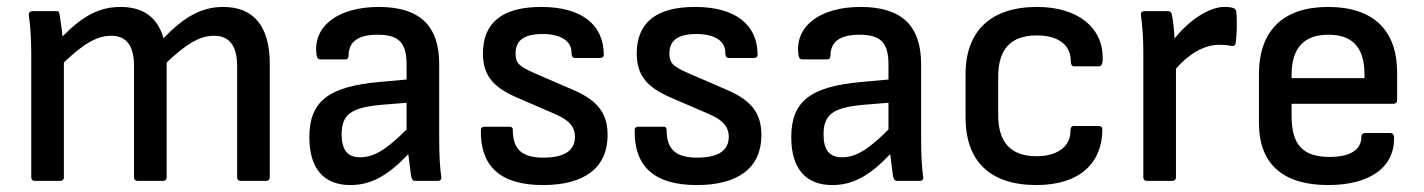

<svg xmlns="http://www.w3.org/2000/svg" viewBox="-20 -521 4100 553"><path d="M80 0H154C160 0 164 -4 164 -10V-341C219 -394 259 -418 300 -418C345 -418 366 -389 366 -330V-10C366 -4 370 0 377 0H450C456 0 460 -4 460 -10V-341C516 -394 555 -418 596 -418C641 -418 663 -389 663 -330V-10C663 -4 667 0 673 0H746C753 0 757 -4 757 -10V-337C757 -445 711 -501 623 -501C561 -501 511 -473 451 -411C434 -470 394 -501 327 -501C265 -501 217 -474 160 -416C158 -440 154 -463 151 -482C150 -488 148 -489 141 -489H75C66 -489 62 -484 63 -477C68 -445 70 -403 70 -366V-10C70 -4 74 0 80 0Z M989 12C1048 12 1096 -14 1156 -77C1159 -51 1163 -23 1164 -14C1166 -6 1168 0 1176 0H1241C1248 0 1252 -4 1251 -11C1247 -39 1245 -74 1245 -122V-336C1245 -447 1189 -501 1071 -501C956 -501 884 -448 891 -369C892 -355 895 -350 903 -350H975C981 -350 984 -354 984 -361C984 -401 1012 -421 1067 -421C1129 -421 1151 -398 1151 -335V-292L1074 -285C926 -272 871 -229 871 -126C871 -36 912 12 989 12ZM964 -134C964 -191 991 -211 1077 -219L1151 -225V-148C1090 -87 1055 -68 1017 -68C981 -68 964 -89 964 -134Z M1544 12C1665 12 1730 -39 1730 -132C1730 -195 1701 -232 1631 -262L1520 -310C1475 -330 1465 -339 1465 -367C1465 -405 1490 -423 1543 -423C1595 -423 1626 -403 1626 -370C1626 -358 1630 -354 1636 -354H1708C1715 -354 1719 -357 1719 -363C1719 -451 1654 -501 1539 -501C1427 -501 1371 -456 1371 -367C1371 -305 1399 -270 1469 -240L1580 -192C1619 -175 1636 -156 1636 -127C1636 -87 1605 -67 1545 -67C1483 -67 1457 -91 1457 -147C1457 -153 1454 -156 1448 -156H1375C1369 -156 1365 -153 1365 -147C1363 -40 1423 12 1544 12Z M1987 12C2108 12 2173 -39 2173 -132C2173 -195 2144 -232 2074 -262L1963 -310C1918 -330 1908 -339 1908 -367C1908 -405 1933 -423 1986 -423C2038 -423 2069 -403 2069 -370C2069 -358 2073 -354 2079 -354H2151C2158 -354 2162 -357 2162 -363C2162 -451 2097 -501 1982 -501C1870 -501 1814 -456 1814 -367C1814 -305 1842 -270 1912 -240L2023 -192C2062 -175 2079 -156 2079 -127C2079 -87 2048 -67 1988 -67C1926 -67 1900 -91 1900 -147C1900 -153 1897 -156 1891 -156H1818C1812 -156 1808 -153 1808 -147C1806 -40 1866 12 1987 12Z M2377 12C2436 12 2484 -14 2544 -77C2547 -51 2551 -23 2552 -14C2554 -6 2556 0 2564 0H2629C2636 0 2640 -4 2639 -11C2635 -39 2633 -74 2633 -122V-336C2633 -447 2577 -501 2459 -501C2344 -501 2272 -448 2279 -369C2280 -355 2283 -350 2291 -350H2363C2369 -350 2372 -354 2372 -361C2372 -401 2400 -421 2455 -421C2517 -421 2539 -398 2539 -335V-292L2462 -285C2314 -272 2259 -229 2259 -126C2259 -36 2300 12 2377 12ZM2352 -134C2352 -191 2379 -211 2465 -219L2539 -225V-148C2478 -87 2443 -68 2405 -68C2369 -68 2352 -89 2352 -134Z M2965 12C3088 12 3155 -50 3155 -149C3155 -155 3151 -158 3144 -158H3072C3066 -158 3063 -153 3063 -142C3063 -100 3026 -71 2966 -71C2892 -71 2855 -110 2855 -190V-299C2855 -381 2892 -419 2967 -419C3027 -419 3064 -392 3064 -346C3064 -336 3067 -330 3073 -330H3145C3152 -330 3156 -336 3156 -353C3157 -441 3085 -501 2967 -501C2834 -501 2761 -432 2761 -307V-183C2761 -57 2831 12 2965 12Z M3283 0H3357C3363 0 3367 -4 3367 -10V-323C3403 -365 3448 -392 3491 -392C3504 -392 3516 -391 3526 -389C3533 -387 3538 -390 3539 -397C3543 -426 3543 -458 3541 -487C3540 -492 3538 -496 3532 -498C3526 -500 3518 -501 3506 -501C3462 -501 3404 -462 3363 -410C3362 -432 3359 -460 3355 -480C3354 -486 3350 -489 3344 -489H3277C3270 -489 3265 -485 3266 -478C3271 -442 3273 -407 3273 -369V-10C3273 -4 3277 0 3283 0Z M3805 12C3928 12 3999 -41 3995 -129C3994 -134 3990 -138 3984 -138H3912C3906 -138 3901 -134 3901 -127C3901 -89 3868 -69 3810 -69C3732 -69 3700 -104 3700 -188V-222H3993C4000 -222 4004 -226 4004 -232V-311C4004 -435 3935 -501 3805 -501C3676 -501 3606 -433 3606 -307V-167C3606 -48 3676 12 3805 12ZM3700 -296V-305C3700 -382 3735 -421 3806 -421C3876 -421 3910 -384 3910 -306V-296Z"/></svg>

Font: Sofia Sans Cond SemiBold
Style: Regular
Weight: 600
Width: 3
Designer: Botio Nikoltchev, Ani Petrova
Foundry: lettersoup
Version: Version 4.100